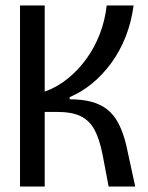

<svg xmlns="http://www.w3.org/2000/svg" viewBox="-20 -680 540 700"><path d="M53 0V-660H143V-346Q188 -362 226.5 -393Q265 -424 295 -465.5Q325 -507 344 -556.5Q363 -606 369 -660H467Q459 -599 438 -546Q417 -493 385.5 -450Q354 -407 315.5 -375.5Q277 -344 234 -326V-318Q279 -318 313 -309Q347 -300 371.5 -280.5Q396 -261 412.5 -229Q429 -197 440 -152L473 0H376L354 -116Q343 -172 325 -206Q307 -240 275 -256Q243 -272 187 -272H143V0Z"/></svg>

Font: Bricolage Grotesque 72pt SemiCondensed
Style: Regular
Weight: 400
Width: 4
Designer: Mathieu Triay
Foundry: Atelier Triay
Version: Version 1.001;gftools[0.9.33.dev8+g029e19f]